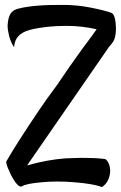

<svg xmlns="http://www.w3.org/2000/svg" viewBox="-20 -676 489 777"><path d="M279.3 61.5Q246.1 58.6 211.9 58.6Q178.7 58.6 149.4 61.5Q83 67.4 69.3 78.1Q68.4 79.1 64.5 79.1Q55.7 79.1 43 62.5Q38.1 56.6 29.3 41Q21.5 26.4 17.6 16.6Q5.9 -7.8 4.9 -21.5Q44.9 -91.8 135.7 -226.6Q167 -273.4 210.9 -332Q257.8 -402.3 314.5 -480.5L329.1 -500Q341.8 -517.6 352.5 -531.7Q363.3 -545.9 371.1 -557.6Q310.5 -571.3 249 -571.3Q164.1 -571.3 101.6 -555.2Q39.1 -539.1 37.1 -484.4Q19.5 -510.7 13.7 -545.9Q10.7 -560.5 10.7 -573.2Q12.7 -605.5 22.9 -621.1Q33.2 -636.7 56.6 -641.6Q118.2 -657.2 236.3 -656.2Q292 -656.2 348.1 -645Q404.3 -633.8 430.7 -624Q440.4 -620.1 444.8 -601.6Q449.2 -583 449.2 -560.5Q449.2 -546.9 447.3 -535.2Q444.3 -513.7 432.6 -500Q418 -483.4 413.1 -474.6L89.8 -6.8Q174.8 -30.3 246.1 -35.2L303.7 -37.1Q376 -37.1 406.2 -32.2Q415 -26.4 420.4 -13.2Q425.8 0 425.8 15.6Q425.8 34.2 417.5 52.2Q409.2 70.3 392.6 81.1Q357.4 67.4 279.3 61.5Z"/></svg>

Font: BKP Parklife Display
Style: Regular
Weight: 400
Designer: Font Diner, Inc.; LA MECHKY PLUS GmbH
Foundry: Font Diner, Inc.; LA MECHKY PLUS GmbH
Version: Version 1.007